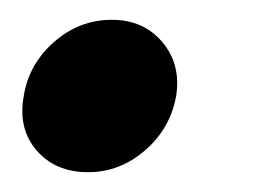

<svg xmlns="http://www.w3.org/2000/svg" viewBox="-20 -161 260 194"><path d="M69 13Q36 13 17 -9Q-2 -31 4 -64Q9 -96 34.5 -118.5Q60 -141 93 -141Q125 -141 144 -118.5Q163 -96 158 -64Q152 -31 126.5 -9Q101 13 69 13Z"/></svg>

Font: Winky Sans Medium
Style: Italic
Weight: 500
Italic angle: -8.97852°
Designer: Simon Atzbach
Foundry: typofactur
Version: Version 1.205